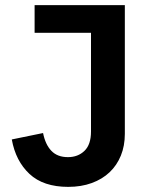

<svg xmlns="http://www.w3.org/2000/svg" viewBox="-20 -718 585 749"><path d="M467 -698V-196Q467 -149 451.5 -111Q436 -73 407.5 -46Q379 -19 338 -4Q297 11 246 11Q149 11 95 -39.5Q41 -90 26 -174L148 -199Q157 -154 180.5 -129.5Q204 -105 245 -105Q284 -105 309.5 -129.5Q335 -154 335 -205V-590H115V-698Z"/></svg>

Font: IBM Plex Sans Devanagari SemiBold
Style: Regular
Weight: 600
Designer: Mike Abbink, Paul van der Laan, Pieter van Rosmalen, Erin McLaughlin
Foundry: Bold Monday
Version: Version 1.1